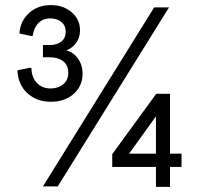

<svg xmlns="http://www.w3.org/2000/svg" viewBox="-20 -729 769 751"><path d="M179 -331Q124 -331 87.5 -364Q51 -397 48 -454L97 -464L103 -463Q103 -428 123.5 -405.5Q144 -383 178 -383Q208 -383 227.5 -399.5Q247 -416 247 -444Q247 -474 227 -489.5Q207 -505 174 -505H148V-553H175Q203 -553 220 -566.5Q237 -580 237 -605Q237 -629 220 -643Q203 -657 177 -657Q148 -657 130 -638.5Q112 -620 108 -589L102 -588L56 -598Q59 -646 93 -677.5Q127 -709 179 -709Q228 -709 260.5 -681Q293 -653 293 -611Q293 -576 270.5 -552.5Q248 -529 212 -526V-535Q256 -535 279.5 -507Q303 -479 303 -441Q303 -393 268.5 -362Q234 -331 179 -331ZM148 0 583 -700H641L206 0ZM590 2V-76H419V-126L591 -362H645V-128H690V-76H645V2ZM485 -128H590V-274Z"/></svg>

Font: Fustat Light
Style: Regular
Weight: 300
Designer: Mohamed Gaber, Khaled Hosny, Laura Garcia Mut
Foundry: Kief Type Foundry, Alif Type Foundry, Hard Type Foundry
Version: Version 1.007